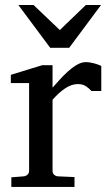

<svg xmlns="http://www.w3.org/2000/svg" viewBox="-20 -740 431 760"><path d="M341.8 -379.9Q332 -391.1 319.3 -399.2Q306.6 -407.2 288.1 -407.2Q263.7 -407.2 238.8 -390.9Q213.9 -374.5 188 -345.2V-64Q188 -54.7 193.8 -48.8Q199.7 -43 209 -42L274.9 -39.1V0H24.9V-38.1L74.2 -42Q83 -43 89.1 -48.8Q95.2 -54.7 95.2 -64V-411.1H22.9V-443.8L147 -481.9H188V-393.1Q198.7 -404.8 214.1 -422.1Q229.5 -439.5 247.1 -455.6Q264.6 -471.7 283.4 -482.9Q302.2 -494.1 319.8 -494.1Q327.6 -494.1 336.4 -492.7Q345.2 -491.2 353.5 -489Q361.8 -486.8 368.9 -484.1Q376 -481.4 380.9 -479V-379.9ZM253.9 -550.8H178.7L52.7 -720.2H112.8L216.8 -621.1L319.8 -720.2H379.9Z"/></svg>

Font: Charis SIL Phon
Style: Regular
Weight: 400
Foundry: SIL International
Version: Version 5.000